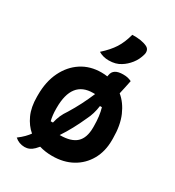

<svg xmlns="http://www.w3.org/2000/svg" viewBox="-206 -947 1012 1112"><g transform="rotate(30 300.0 -390.5)"><path d="M348 -828Q411 -830 448 -812Q462 -805 466 -792Q470 -779 466 -765Q456 -727 433 -698Q410 -669 382 -652Q350 -631 303 -631Q265 -631 235 -649Q282 -691 307.5 -731Q333 -771 348 -828ZM303 -550Q324 -550 343 -547Q344 -552 345 -557Q352 -603 418 -603Q436 -603 448.5 -600Q461 -597 474 -591Q469 -566 464 -543Q459 -520 454 -498Q498 -462 524.5 -401Q551 -340 551 -253V-240Q551 -165 518.5 -108Q486 -51 429 -19.5Q372 12 296 12Q250 12 210 0Q202 10 192 20Q165 47 132 47Q94 47 66 22Q90 4 105.5 -12Q121 -28 131 -42Q94 -73 71.5 -122.5Q49 -172 49 -241V-254Q49 -343 81.5 -409.5Q114 -476 171 -513Q228 -550 303 -550ZM320 -423Q180 -423 180 -244V-237Q180 -193 189 -158H204Q210 -185 220 -208Q230 -231 248 -257Q272 -296 293 -337Q314 -378 333 -423Q332 -423 329.5 -423Q327 -423 320 -423ZM362 -277Q322 -187 274 -115H276Q350 -115 385 -147.5Q420 -180 420 -250V-257Q420 -327 405 -377H392Q385 -322 362 -277Z"/></g></svg>

Font: Recursive Mn Csl St
Style: Bold
Weight: 700
Monospace: yes
Version: Version 1.079;hotconv 1.0.112;makeotfexe 2.5.65598; ttfautoh